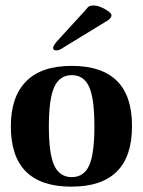

<svg xmlns="http://www.w3.org/2000/svg" viewBox="-20 -678 527 708"><path d="M180.2 -357.4Q160.2 -314 160.2 -211.9Q160.2 -109.9 180.2 -67.4Q200.2 -24.9 244.6 -24.9Q289.1 -24.9 308.6 -67.4Q328.1 -109.9 328.1 -212.4Q328.1 -314.9 308.6 -357.9Q289.1 -400.9 244.6 -400.9Q200.2 -400.9 180.2 -357.4ZM20 -212.9Q20 -320.8 76.2 -377.9Q132.3 -435.1 244.1 -435.1Q467.3 -435.1 466.8 -212.9Q466.8 10.3 243.2 10.3Q19.5 10.3 20 -212.9ZM377.9 -603 210.9 -501Q199.2 -492.2 187.5 -492.2Q175.8 -492.2 175.8 -501Q175.8 -509.8 192.9 -528.8L288.1 -632.8Q299.3 -646 304.7 -651.9Q310.1 -657.7 326.2 -657.7Q342.3 -658.2 366.7 -644.5Q391.1 -630.9 391.1 -621.6Q391.1 -612.3 377.9 -603Z"/></svg>

Font: Unna-Bold
Style: Bold
Weight: 700
Designer: Jorge de Buen U.
Foundry: Omnibus-Type
Version: Version 2.006;PS 002.006;hotconv 1.0.70;makeotf.lib2.5.58329